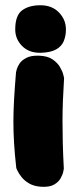

<svg xmlns="http://www.w3.org/2000/svg" viewBox="-20 -712 301 731"><path d="M136 -1Q109 -3 91 -13.5Q73 -24 62 -38Q51 -52 46.5 -62Q42 -72 42 -72Q36 -126 33.5 -168Q31 -210 31 -248.5Q31 -287 33.5 -332Q36 -377 41 -437Q41 -437 43.5 -447Q46 -457 54 -469.5Q62 -482 80 -491.5Q98 -501 128 -500Q161 -499 180 -486Q199 -473 208.5 -456.5Q218 -440 221 -427.5Q224 -415 224 -415Q221 -367 219.5 -328Q218 -289 218 -251Q218 -213 219 -169.5Q220 -126 223 -70Q223 -70 221 -59Q219 -48 211 -33.5Q203 -19 185.5 -9Q168 1 136 -1ZM135 -511Q91 -510 64.5 -536.5Q38 -563 38 -600Q38 -653 64 -672.5Q90 -692 134 -692Q178 -692 204.5 -664.5Q231 -637 231 -600Q231 -576 223 -556Q215 -536 194 -524Q173 -512 135 -511Z"/></svg>

Font: Sour Gummy Black
Style: Regular
Weight: 900
Designer: Stefie Justprince
Foundry: Eifetstype
Version: Version 1.000